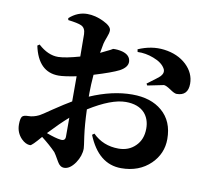

<svg xmlns="http://www.w3.org/2000/svg" viewBox="-92 -906 1184 1090"><g transform="rotate(10 500.0 -361.5)"><path d="M326 -205Q278 -163 216 -97Q270 -77 298 -74Q326 -70 326 -96ZM414 -342Q541 -397 656 -397Q764 -397 828 -342Q895 -285 895 -182Q895 -98 834 -38Q768 26 665 26Q534 26 470 -132L482 -141Q542 -81 631 -81Q690 -81 728 -119Q767 -157 767 -220Q767 -274 736 -309Q699 -349 627 -349Q544 -349 416 -269Q419 -181 428 -116Q437 -57 437 -47Q437 -5 409 37Q379 80 346 80Q322 80 307 53Q282 9 276 2Q241 -34 193 -71Q144 -13 134 -13Q108 -13 83 -38Q51 -71 51 -118Q51 -152 60 -164Q69 -174 94 -174Q124 -174 155 -189Q168 -195 224 -234Q288 -277 326 -299V-444Q256 -430 224 -430Q107 -430 76 -577L88 -585Q145 -533 204 -534Q246 -535 327 -558Q327 -662 326 -687Q325 -723 300 -734Q281 -743 224 -750L222 -761Q269 -803 325 -803Q371 -803 419 -780Q467 -757 467 -733Q467 -717 458 -695Q447 -666 444 -653L434 -598Q510 -634 501 -633Q528 -635 556 -628Q603 -615 605 -577Q606 -545 562 -521Q521 -500 419 -469Q414 -407 414 -366ZM640 -655Q716 -688 789 -679Q869 -669 919 -622Q968 -575 968 -514Q968 -444 902 -444Q889 -444 862 -463Q835 -481 823 -481Q821 -481 730 -462L724 -472Q788 -519 797 -529Q816 -551 805 -572Q787 -605 736 -624Q689 -642 643 -640Z"/></g></svg>

Font: Source Han Serif CN Heavy
Style: Regular
Weight: 900
Designer: Ryoko NISHIZUKA  (kana & ideographs); Frank Grießhammer (Latin, Greek & Cyrillic); Wenlong ZHANG  (bopomofo); Sandoll Co
Foundry: Adobe Systems Incorporated
Version: Version 1.000;PS 1;hotconv 16.6.53;makeotf.lib2.5.65590